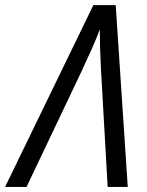

<svg xmlns="http://www.w3.org/2000/svg" viewBox="-81 -735 578 755"><path d="M-61 0 286.1 -714.8H374L421.4 0H342.3L315.4 -475.6Q313.5 -510.3 312.5 -547.9Q311.5 -585.4 311.5 -619.1Q297.9 -583 279.8 -542.5Q261.7 -502 239.7 -454.6L23.4 0Z"/></svg>

Font: Open Sans SemiCondensed
Style: Italic
Weight: 400
Width: 4
Italic angle: -12°
Designer: Monotype Design Team
Foundry: Monotype Imaging Inc.
Version: Version 3.000